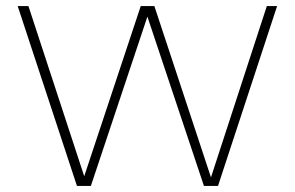

<svg xmlns="http://www.w3.org/2000/svg" viewBox="-20 -615 974 635"><path d="M234.5 0 38.5 -595H74L262.5 -20H254.5L445.5 -595H490.5L680.5 -20H675L862.5 -595H896.5L701 0H654.5L463 -573.5H472L280.5 0Z"/></svg>

Font: Encode Sans SC SemiExpanded Thin
Style: Regular
Weight: 250
Width: 6
Designer: Multiple Designers
Foundry: Impallari Type
Version: Version 3.002